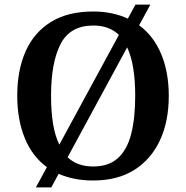

<svg xmlns="http://www.w3.org/2000/svg" viewBox="-20 -775 810 835"><path d="M184 -48Q120 -95 87.5 -175Q55 -255 55 -359Q55 -470 91.5 -552Q128 -634 201.5 -679.5Q275 -725 386 -725Q428 -725 466 -717Q504 -709 536 -694L569 -755H634L585 -665Q648 -619 681 -540Q714 -461 714 -358Q714 -247 675.5 -164.5Q637 -82 564 -36Q491 10 385 10Q342 10 304.5 2.5Q267 -5 235 -19L203 40H136ZM385 -51Q453 -51 493 -87.5Q533 -124 550.5 -192.5Q568 -261 568 -358Q568 -425 559.5 -478Q551 -531 533 -569L274 -91Q316 -51 385 -51ZM497 -623Q477 -643 449 -653.5Q421 -664 386 -664Q285 -664 243.5 -583.5Q202 -503 202 -358Q202 -291 210.5 -238Q219 -185 238 -146Z"/></svg>

Font: Noto Serif Kannada SemiBold
Style: Regular
Weight: 600
Version: Version 2.003